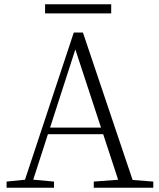

<svg xmlns="http://www.w3.org/2000/svg" viewBox="-20 -883 747 903"><path d="M192 -820V-863H503V-820ZM11 0V-29L109 -39H126L234 -29V0ZM85 0 327 -730H370L616 0H548L324 -682H344L340 -668L124 0ZM192 -252 194 -283H493L495 -252ZM421 0V-29L554 -39H574L701 -29V0Z"/></svg>

Font: Noto Serif JP ExtraLight
Style: Regular
Weight: 200
Designer: Ryoko NISHIZUKA  (kana & ideographs); Frank Grießhammer (Latin, Greek & Cyrillic); Wenlong ZHANG  (bopomofo); Sandoll Co
Foundry: Adobe
Version: Version 2.002-H1;hotconv 1.1.0;makeotfexe 2.6.0